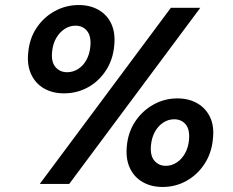

<svg xmlns="http://www.w3.org/2000/svg" viewBox="-20 -731 925 763"><path d="M138 0 659 -700H776L255 0ZM626 12Q581 12 547 -7.5Q513 -27 496 -63.5Q479 -100 484 -150Q489 -206 517.5 -248.5Q546 -291 590 -315.5Q634 -340 685 -340Q730 -340 764 -320.5Q798 -301 815 -265Q832 -229 826 -178Q821 -123 793 -80Q765 -37 721.5 -12.5Q678 12 626 12ZM234 -360Q189 -360 155 -379.5Q121 -399 104 -435.5Q87 -472 92 -521Q97 -578 125.5 -620.5Q154 -663 198 -687Q242 -711 293 -711Q338 -711 372 -691.5Q406 -672 422.5 -636Q439 -600 434 -550Q429 -494 401 -451Q373 -408 329.5 -384Q286 -360 234 -360ZM639 -72Q662 -72 682 -85Q702 -98 715 -121Q728 -144 731 -174Q735 -216 718 -236.5Q701 -257 672 -257Q649 -257 629 -244Q609 -231 596 -208Q583 -185 580 -154Q576 -113 593.5 -92.5Q611 -72 639 -72ZM247 -444Q270 -444 290 -456.5Q310 -469 323 -492Q336 -515 339 -546Q343 -587 326 -608Q309 -629 280 -629Q257 -629 237 -616Q217 -603 203.5 -580Q190 -557 187 -525Q183 -485 200.5 -464.5Q218 -444 247 -444Z"/></svg>

Font: DM Sans 12pt SemiBold
Style: Italic
Weight: 600
Italic angle: -10°
Version: Version 4.004;gftools[0.9.30]